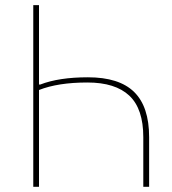

<svg xmlns="http://www.w3.org/2000/svg" viewBox="-20 -718 661 738"><path d="M107.9 0V-698.2H129.9V-393.1H134.8Q206.5 -420.9 317.9 -420.9Q438 -420.9 495.6 -364.5Q553.2 -308.1 553.2 -190.9V0H530.8V-190.9Q530.8 -299.8 477.1 -350.3Q423.3 -400.9 315.9 -400.9Q203.1 -400.9 129.9 -372.1V0Z"/></svg>

Font: Anuphan Thin
Style: Regular
Weight: 250
Designer: Mike Abbink, Paul van der Laan, Pieter van Rosmalen, Mint Tantisuwanna
Foundry: Bold Monday; Cadson Demak
Version: Version 3.002;hotconv 1.0.109;makeotfexe 2.5.65596